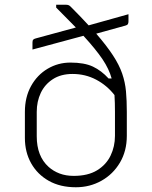

<svg xmlns="http://www.w3.org/2000/svg" viewBox="-20 -780 640 810"><path d="M277 -516Q336 -516 372 -499Q408 -482 438 -449H451Q440 -489 412.5 -530Q385 -571 332 -629L117 -571V-600Q117 -609 120 -612.5Q123 -616 131 -618L300 -664Q282 -682 261.5 -703Q241 -724 217 -748V-760H258Q264 -760 268.5 -758.5Q273 -757 278 -752Q322 -708 354 -673L522 -720V-690Q522 -683 519.5 -678.5Q517 -674 509 -672L386 -638Q430 -587 456.5 -546.5Q483 -506 495.5 -469.5Q508 -433 511.5 -394.5Q515 -356 515 -308V-207Q515 -143 486 -94Q457 -45 408 -17.5Q359 10 300 10Q234 10 186 -17Q138 -44 111.5 -91Q85 -138 85 -198V-308Q85 -370 111 -417Q137 -464 181 -490Q225 -516 277 -516ZM185 -76Q205 -58 231.5 -48Q258 -38 291 -38Q351 -38 389.5 -61.5Q428 -85 446.5 -123.5Q465 -162 465 -207V-308Q465 -328 464.5 -345.5Q464 -363 463 -379Q431 -420 385.5 -444Q340 -468 286 -468Q237 -468 203 -446Q169 -424 152 -388Q135 -352 135 -308V-205Q135 -121 185 -76Z"/></svg>

Font: Recursive Sn Lnr St Lt
Style: Regular
Weight: 300
Version: Version 1.079;hotconv 1.0.112;makeotfexe 2.5.65598; ttfautoh